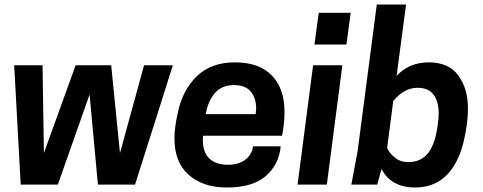

<svg xmlns="http://www.w3.org/2000/svg" viewBox="-20 -820 2144 853"><path d="M580 0H415L378 -400L237 0H72L43 -530H169L175 -140L316 -530H474L513 -140L620 -530H748Z M988 13Q882 13 818.5 -43Q755 -99 755 -205Q755 -254 770 -319Q790 -418 853.5 -480.5Q917 -543 1024 -543Q1130 -543 1187 -485.5Q1244 -428 1244 -322Q1244 -269 1233 -217H882L881 -200Q881 -143 910.5 -115.5Q940 -88 991 -88Q1041 -88 1070.5 -111Q1100 -134 1104 -170H1227Q1220 -90 1161.5 -38.5Q1103 13 988 13ZM1116 -313 1118 -339Q1118 -385 1094 -413.5Q1070 -442 1019 -442Q967 -442 936 -408Q905 -374 894 -313Z M1432 0H1302L1371 -530H1501ZM1519 -622H1377L1396 -763H1538Z M1825 13Q1718 13 1675 -69L1656 0H1541L1569 -150L1654 -800H1784L1742 -483Q1798 -543 1885 -543Q1973 -543 2016 -485Q2059 -427 2059 -337Q2059 -272 2040.5 -193.5Q2022 -115 1983 -63Q1924 13 1825 13ZM1795 -100Q1852 -100 1883.5 -142Q1915 -184 1925 -268Q1929 -295 1929 -316Q1929 -368 1906.5 -399Q1884 -430 1835 -430Q1775 -430 1727 -371L1700 -163Q1711 -138 1732 -122Q1755 -100 1795 -100Z"/></svg>

Font: Tanohe Sans SemiBold
Style: Italic
Weight: 600
Designer: Village Type and Design LLC & Cristiano Sobral
Foundry: Cooper Hewitt Smithsonian Design Museum
Version: Version 1.00;September 29, 2021;FontCreator 13.0.0.2655 64-b